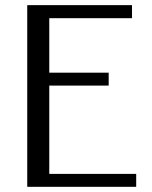

<svg xmlns="http://www.w3.org/2000/svg" viewBox="-20 -720 586 740"><path d="M504.9 0H85V-700.2H488.8V-649.9H169.9V-439.9H398.9V-390.1H169.9V-49.8H504.9Z"/></svg>

Font: Pfennig
Style: Medium
Weight: 500
Version: Version 20120410 ; ttfautohint (v0.8)